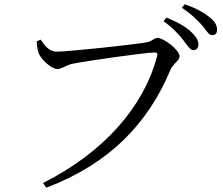

<svg xmlns="http://www.w3.org/2000/svg" viewBox="-20 -832 1040 896"><path d="M835 -645C855 -620 867 -598 881 -598C896 -598 906 -607 906 -623C906 -643 896 -661 871 -684C846 -707 808 -730 756 -750L743 -733C787 -702 815 -671 835 -645ZM922 -715C944 -690 953 -668 970 -668C985 -668 993 -677 993 -693C993 -714 983 -733 955 -754C930 -774 893 -795 842 -812L829 -796C876 -764 899 -740 922 -715ZM244 -591C208 -591 187 -622 170 -647L151 -639C153 -612 156 -596 161 -582C171 -557 218 -510 248 -510C268 -510 289 -528 316 -534C373 -546 657 -587 701 -587C711 -587 717 -585 713 -570C652 -336 468 -123 181 22L196 44C491 -68 670 -255 775 -505C789 -538 818 -548 818 -570C818 -598 745 -655 715 -655C698 -655 692 -640 666 -635C618 -625 300 -591 244 -591Z"/></svg>

Font: Source Han Serif KR
Style: Regular
Weight: 400
Designer: Ryoko NISHIZUKA 西塚涼子 (kana & ideographs); Frank Grießhammer (Latin, Greek & Cyrillic); Wenlong ZHANG 张文龙 (bopomofo); San
Foundry: Adobe
Version: Version 2.001;hotconv 1.1.0;makeotfexe 2.6.0